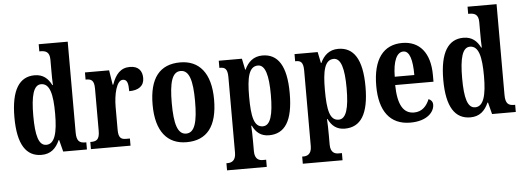

<svg xmlns="http://www.w3.org/2000/svg" viewBox="-58 -934 3650 1338"><g transform="rotate(-5 1767.0 -265.0)"><path d="M202 10C266 10 304 -25 329 -82H333L354 0H520V-50H513C473 -50 452 -64 452 -125V-760H249V-710H256C291 -710 321 -702 321 -646V-578C321 -539 321 -499 323 -468H319C296 -514 262 -547 201 -547C96 -547 36 -460 36 -267C36 -75 96 10 202 10ZM241 -57C188 -57 168 -127 168 -267C168 -405 188 -481 241 -481C302 -481 321 -405 321 -268C321 -134 300 -57 241 -57Z M548 0H825V-50H799C767 -50 745 -58 745 -117V-277C745 -364 767 -462 811 -462C842 -462 849 -434 849 -379C915 -379 954 -407 954 -462C954 -512 928 -547 868 -547C803 -547 767 -505 742 -434H738L722 -536H553V-486H556C592 -486 613 -477 613 -418V-122C613 -59 589 -50 552 -50H548Z M1217 10C1359 10 1433 -82 1433 -270C1433 -457 1351 -548 1220 -548C1077 -548 1003 -457 1003 -270C1003 -82 1084 10 1217 10ZM1219 -50C1159 -50 1137 -125 1137 -270C1137 -414 1158 -488 1218 -488C1278 -488 1300 -414 1300 -270C1300 -125 1279 -50 1219 -50Z M1480 230H1758V180H1733C1712 180 1678 172 1678 114V48C1678 4 1677 -34 1675 -65H1679C1702 -17 1737 12 1793 12C1904 12 1962 -74 1962 -267C1962 -460 1903 -546 1795 -546C1732 -546 1693 -509 1670 -458H1667L1651 -536H1489V-486H1495C1525 -486 1546 -477 1546 -417V113C1546 171 1512 180 1490 180H1480ZM1756 -54C1694 -54 1678 -127 1678 -269C1678 -400 1694 -479 1758 -479C1809 -479 1830 -404 1830 -268C1830 -128 1809 -54 1756 -54Z M2010 230H2288V180H2263C2242 180 2208 172 2208 114V48C2208 4 2207 -34 2205 -65H2209C2232 -17 2267 12 2323 12C2434 12 2492 -74 2492 -267C2492 -460 2433 -546 2325 -546C2262 -546 2223 -509 2200 -458H2197L2181 -536H2019V-486H2025C2055 -486 2076 -477 2076 -417V113C2076 171 2042 180 2020 180H2010ZM2286 -54C2224 -54 2208 -127 2208 -269C2208 -400 2224 -479 2288 -479C2339 -479 2360 -404 2360 -268C2360 -128 2339 -54 2286 -54Z M2782 10C2902 10 2951 -52 2951 -101C2951 -123 2938 -136 2922 -142C2903 -95 2870 -58 2814 -58C2740 -58 2701 -120 2699 -260H2967V-306C2967 -464 2893 -548 2773 -548C2642 -548 2567 -453 2567 -265C2567 -91 2639 10 2782 10ZM2838 -318H2701C2702 -428 2730 -488 2776 -488C2820 -488 2838 -423 2838 -318Z M3202 10C3266 10 3304 -25 3329 -82H3333L3354 0H3520V-50H3513C3473 -50 3452 -64 3452 -125V-760H3249V-710H3256C3291 -710 3321 -702 3321 -646V-578C3321 -539 3321 -499 3323 -468H3319C3296 -514 3262 -547 3201 -547C3096 -547 3036 -460 3036 -267C3036 -75 3096 10 3202 10ZM3241 -57C3188 -57 3168 -127 3168 -267C3168 -405 3188 -481 3241 -481C3302 -481 3321 -405 3321 -268C3321 -134 3300 -57 3241 -57Z"/></g></svg>

Font: Noto Serif Khmer ExtraCondensed
Style: Bold
Weight: 700
Width: 2
Designer: Danh Hong and the Monotype Design Team
Foundry: Monotype Imaging Inc.
Version: Version 2.004